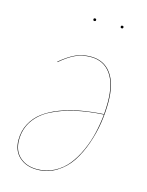

<svg xmlns="http://www.w3.org/2000/svg" viewBox="-108 -758 638 835"><g transform="rotate(15 211.0 -340.5)"><path d="M214.8 -679.2Q209 -679.2 209 -685.1Q209 -690.9 214.8 -690.9Q221.2 -690.9 221.2 -685.1Q221.2 -679.2 214.8 -679.2ZM337.9 -679.2Q332 -679.2 332 -685.1Q332 -690.9 337.9 -690.9Q344.2 -690.9 344.2 -685.1Q344.2 -679.2 337.9 -679.2ZM241.2 -525.9Q300.3 -525.9 332.8 -481.2Q365.2 -436.5 365.2 -352.1Q365.2 -306.6 357.9 -259Q350.6 -211.4 333.5 -162.6Q316.4 -113.8 291.3 -75.9Q266.1 -38.1 227.1 -14.2Q188 9.8 140.1 9.8Q91.3 9.8 60.5 -18.1Q29.8 -45.9 29.8 -95.2Q29.8 -135.3 47.4 -168.2Q64.9 -201.2 95 -223.6Q125 -246.1 167.5 -262.2Q210 -278.3 257.6 -286.9Q305.2 -295.4 360.4 -298.8Q362.8 -329.6 362.8 -352.1Q362.8 -435.5 331.1 -479.7Q299.3 -523.9 241.2 -523.9Q203.1 -523.9 172.1 -509.5Q141.1 -495.1 106 -464.8L105 -466.8Q141.1 -497.1 172.1 -511.5Q203.1 -525.9 241.2 -525.9ZM140.1 7.8Q182.1 7.8 217.3 -10.7Q252.4 -29.3 276.6 -59.6Q300.8 -89.8 318.8 -130.4Q336.9 -170.9 346.4 -212.2Q356 -253.4 360.4 -296.9Q290 -293 232.7 -279.8Q175.3 -266.6 129.4 -243.2Q83.5 -219.7 57.9 -181.9Q32.2 -144 32.2 -95.2Q32.2 -46.4 62.3 -19.3Q92.3 7.8 140.1 7.8Z"/></g></svg>

Font: Fira Sans Compressed Two
Style: Italic
Weight: 100
Width: 3
Italic angle: -8°
Designer: Carrois Corporate & Edenspiekermann AG
Foundry: Carrois Corporate GbR & Edenspiekermann AG
Version: Version 4.203;PS 004.203;hotconv 1.0.88;makeotf.lib2.5.64775